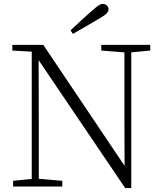

<svg xmlns="http://www.w3.org/2000/svg" viewBox="-20 -952 828 980"><path d="M340 -797Q367 -823 394.5 -848Q422 -873 447 -895Q470 -915 482 -923.5Q494 -932 504 -932Q517 -932 525.5 -924Q534 -916 534 -905Q534 -893 522.5 -882Q511 -871 483 -855Q451 -836 418 -817Q385 -798 352 -779ZM47 0V-29L153 -40H172L298 -29V0ZM142 0V-701H177L178 -343V0ZM497 -694V-723H747V-694L642 -684H624ZM619 8 169 -657 167 -658 147 -688 43 -694V-723H201L633 -80L616 -74L615 -373V-723H650V8Z"/></svg>

Font: Noto Serif HK
Style: Regular
Weight: 200
Designer: Ryoko NISHIZUKA 西塚涼子 (kana & ideographs); Frank Grießhammer (Latin, Greek & Cyrillic); Wenlong ZHANG 张文龙 (bopomofo); San
Foundry: Adobe
Version: Version 2.001;hotconv 1.1.0;makeotfexe 2.6.0